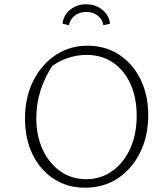

<svg xmlns="http://www.w3.org/2000/svg" viewBox="-20 -871 786 899"><path d="M378 8Q296 8 232.5 -33Q169 -74 133 -147Q97 -220 97 -316Q97 -414 135 -491Q173 -568 239.5 -612.5Q306 -657 390 -657Q473 -657 537 -615.5Q601 -574 637.5 -500.5Q674 -427 674 -332Q674 -233 636 -156.5Q598 -80 531.5 -36Q465 8 378 8ZM384 -32Q452 -32 505.5 -70Q559 -108 589.5 -175Q620 -242 620 -329Q620 -413 591 -477.5Q562 -542 509 -578Q456 -614 385 -614Q339 -614 294.5 -598.5Q250 -583 213 -553L233 -575Q150 -454 150 -318Q150 -235 180 -170.5Q210 -106 262.5 -69Q315 -32 384 -32ZM383 -851Q415 -851 439 -838.5Q463 -826 478 -805.5Q493 -785 495 -760L464 -753Q460 -780 438 -797.5Q416 -815 384 -815Q351 -815 329.5 -797.5Q308 -780 303 -753L273 -760Q275 -785 289.5 -805.5Q304 -826 328.5 -838.5Q353 -851 383 -851Z"/></svg>

Font: Piazzolla Thin Thin
Style: Regular
Weight: 250
Version: Version 2.005